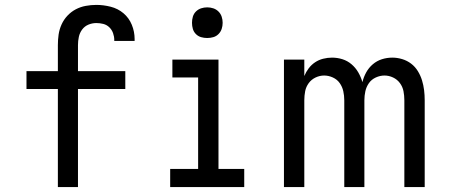

<svg xmlns="http://www.w3.org/2000/svg" viewBox="-20 -763 1840 783"><path d="M216 0V-400H88V-473H216V-579Q216 -601 219 -622Q222 -643 231 -663Q240 -683 255 -699Q270 -715 289 -725Q308 -735 329.5 -739Q351 -743 373 -743Q402 -743 431.5 -735.5Q461 -728 483.5 -709Q506 -690 517.5 -662Q529 -634 529 -604Q529 -602 529 -600Q529 -598 529 -596H446Q446 -597 446 -598Q446 -599 446 -600Q446 -614 441 -628Q436 -642 425.5 -652Q415 -662 401 -665.5Q387 -669 373 -669Q356 -669 340.5 -662.5Q325 -656 315 -642.5Q305 -629 301.5 -612.5Q298 -596 298 -579V-473H491V-400H298V0Z M674 0V-74H788V-447H683V-520H871V-74H976V0ZM825 -608Q812 -608 800 -611.5Q788 -615 779 -624Q770 -633 766.5 -645Q763 -657 763 -670Q763 -683 766.5 -695Q770 -707 779 -716Q788 -725 800 -729Q812 -733 825 -733Q838 -733 850 -729Q862 -725 871 -716Q880 -707 884 -695Q888 -683 888 -670Q888 -657 884 -645Q880 -633 871 -624Q862 -615 850 -611.5Q838 -608 825 -608Z M1138 0V-520H1221V-453Q1228 -470 1239 -484.5Q1250 -499 1265 -509Q1280 -519 1298 -523.5Q1316 -528 1334 -528Q1356 -528 1376.5 -521.5Q1397 -515 1413.5 -501Q1430 -487 1441 -468Q1452 -449 1458 -428Q1463 -449 1473.5 -468Q1484 -487 1500.5 -501Q1517 -515 1537.5 -521.5Q1558 -528 1580 -528Q1600 -528 1620 -522Q1640 -516 1656.5 -503.5Q1673 -491 1684 -473Q1695 -455 1701 -435.5Q1707 -416 1709.5 -395.5Q1712 -375 1712 -354V0H1629V-354Q1629 -373 1625.5 -391Q1622 -409 1611 -424Q1600 -439 1583 -447Q1566 -455 1548 -455Q1530 -455 1512.5 -447Q1495 -439 1484.5 -424Q1474 -409 1470 -391Q1466 -373 1466 -354V0H1384V-354Q1384 -373 1380 -391Q1376 -409 1365.5 -424Q1355 -439 1337.5 -447Q1320 -455 1302 -455Q1284 -455 1267 -447Q1250 -439 1239 -424Q1228 -409 1224.5 -391Q1221 -373 1221 -354V0Z"/></svg>

Font: Zed Sans Extended
Style: Regular
Weight: 400
Width: 7
Designer: Belleve Invis
Foundry: Belleve Invis
Version: Version 1.0.0; ttfautohint (v1.8.4)